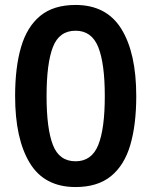

<svg xmlns="http://www.w3.org/2000/svg" viewBox="-20 -745 612 775"><path d="M530 -357Q530 -242 506 -160Q482 -78 428 -34Q374 10 285 10Q159 10 100 -87.5Q41 -185 41 -357Q41 -473 65 -555Q89 -637 142.5 -681Q196 -725 285 -725Q410 -725 470 -628Q530 -531 530 -357ZM168 -357Q168 -226 193.5 -160Q219 -94 285 -94Q350 -94 376.5 -159.5Q403 -225 403 -357Q403 -489 376.5 -555Q350 -621 285 -621Q219 -621 193.5 -555Q168 -489 168 -357Z"/></svg>

Font: Noto Sans Gujarati UI SemiBold
Style: Regular
Weight: 600
Designer: Jelle Bosma - Monotype Design Team, Universal Thirst
Foundry: Monotype Imaging Inc.
Version: Version 2.106; ttfautohint (v1.8.4.7-5d5b)